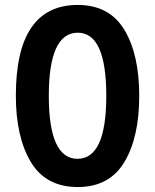

<svg xmlns="http://www.w3.org/2000/svg" viewBox="-20 -745 626 775"><path d="M294 -725Q44 -725 44 -359Q44 -192 104.5 -91Q165 10 294 10Q421 10 481.5 -90Q542 -190 542 -358Q542 -526 481.5 -625.5Q421 -725 294 -725ZM294 -613Q409 -613 409 -358Q409 -104 293 -104Q177 -104 177 -358Q177 -613 294 -613Z"/></svg>

Font: Noto Sans UI Condensed
Style: Bold
Weight: 700
Width: 3
Designer: Monotype Design Team
Foundry: Monotype Imaging Inc.
Version: 1.001